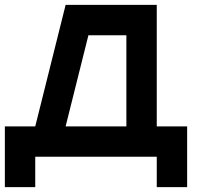

<svg xmlns="http://www.w3.org/2000/svg" viewBox="-20 -645 915 790"><path d="M500 -125V-500H343.8L250 -125ZM125 -125 250 -625H625V-125H750V125H625V0H125V125H0V-125Z"/></svg>

Font: CraftyPE
Style: Regular
Weight: 400
Designer: Erek Butcher
Foundry: Haunted Coop
Version: Version 0.018;April 4, 2024;FontCreator 15.0.0.2962 64-bit